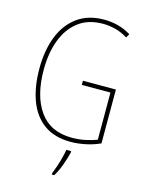

<svg xmlns="http://www.w3.org/2000/svg" viewBox="-137 -808 854 1113"><g transform="rotate(15 290.0 -252.0)"><path d="M319 -351H517V-28Q476 -9 429.5 0.5Q383 10 341 10Q244 10 181 -35.5Q118 -81 87.5 -163Q57 -245 57 -354Q57 -463 89.5 -546.5Q122 -630 187 -677.5Q252 -725 347 -725Q389 -725 429 -715Q469 -705 509 -681L496 -658Q457 -682 420 -691Q383 -700 347 -700Q259 -700 200.5 -655.5Q142 -611 112.5 -533Q83 -455 83 -355Q83 -197 148 -106Q213 -15 342 -15Q383 -15 421.5 -23Q460 -31 491 -43V-326H319ZM359 70Q350 106 335.5 146.5Q321 187 300 221H286V212Q293 195 302.5 167Q312 139 319.5 110Q327 81 330 61H359Z"/></g></svg>

Font: Noto Sans Myanmar Condensed Thin
Style: Regular
Weight: 100
Width: 3
Designer: Monotype Design Team
Foundry: Monotype Imaging Inc.
Version: Version 2.107; ttfautohint (v1.8.4.7-5d5b)